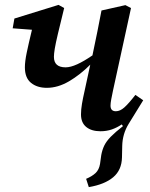

<svg xmlns="http://www.w3.org/2000/svg" viewBox="-20 -524 613 787"><path d="M172 -164Q132 -164 107 -184.5Q82 -205 82 -248Q82 -272 89.5 -308Q97 -344 111 -402L32 -408L39 -448L220 -504L243 -491Q227 -426 217.5 -386Q208 -346 204.5 -324.5Q201 -303 201 -291Q201 -248 249 -248Q269 -248 296.5 -260.5Q324 -273 359 -297L361 -307Q370 -351 379 -394Q388 -437 396 -481L494 -503L517 -491L443 -152Q439 -133 436 -117Q433 -101 433 -91Q433 -68 455 -68Q472 -68 489.5 -83.5Q507 -99 535 -135L567 -113Q533 -58 507.5 -16.5Q482 25 481 74L480 121Q479 173 444 202.5Q409 232 344 243L333 209Q357 199 371.5 185.5Q386 172 390 148L395 112Q399 90 407.5 72.5Q416 55 434 36.5Q452 18 484 -7L479 -14Q460 -1 438.5 6.5Q417 14 392 14Q355 14 333.5 -3.5Q312 -21 312 -55Q312 -75 316 -98.5Q320 -122 326 -148L350 -259Q308 -217 262.5 -190.5Q217 -164 172 -164Z"/></svg>

Font: Source Serif 4 SmText Semibold
Style: Italic
Weight: 600
Italic angle: -12°
Designer: Frank Grießhammer
Foundry: Adobe
Version: Version 4.005;hotconv 1.1.0;makeotfexe 2.6.0